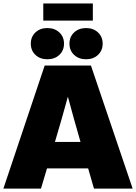

<svg xmlns="http://www.w3.org/2000/svg" viewBox="-20 -1115 804 1135"><path d="M0 0 244.1 -727.5H517.6L764.2 0H535.6L501 -119.6H257.8L222.2 0ZM304.7 -275.9H456.1L454.1 -282.2Q435.1 -348.1 417 -412.6Q398.9 -477.1 381.3 -543.5Q363.3 -477.1 344.7 -412.6Q326.2 -348.1 306.6 -282.2ZM528.8 -1094.7V-993.2H235.8V-1094.7ZM488.8 -764.6Q445.8 -764.6 418.2 -790.5Q390.6 -816.4 390.6 -856.9Q390.6 -897.5 418.2 -923.3Q445.8 -949.2 488.8 -949.2Q531.7 -949.2 559.3 -923.3Q586.9 -897.5 586.9 -856.9Q586.9 -816.4 559.3 -790.5Q531.7 -764.6 488.8 -764.6ZM259.8 -764.6Q216.8 -764.6 189.5 -790.5Q162.1 -816.4 162.1 -856.9Q162.1 -897.5 189.5 -923.3Q216.8 -949.2 259.8 -949.2Q303.2 -949.2 330.8 -923.3Q358.4 -897.5 358.4 -856.9Q358.4 -816.4 330.8 -790.5Q303.2 -764.6 259.8 -764.6Z"/></svg>

Font: Inter Display Black
Style: Regular
Weight: 900
Designer: Rasmus Andersson
Foundry: rsms
Version: Version 4.000;git-a52131595